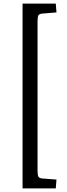

<svg xmlns="http://www.w3.org/2000/svg" viewBox="-20 -832 373 1064"><path d="M105 211.9V-812H289.1L293 -763.2L215.8 -756.8Q197.8 -755.4 192.9 -747.1Q188 -738.8 188 -710.9V110.8Q188 138.7 192.9 147.2Q197.8 155.8 215.8 157.2L293 163.1L289.1 211.9Z"/></svg>

Font: Literata Book
Style: Regular
Weight: 400
Designer: Latin by Veronika Burian and Jose Scaglione. Greek by Irene Vlachou. Cyrillic by Vera Evstafieva
Foundry: TypeTogether
Version: Version 2.003;PS 002.003;hotconv 1.0.88;makeotf.lib2.5.64775